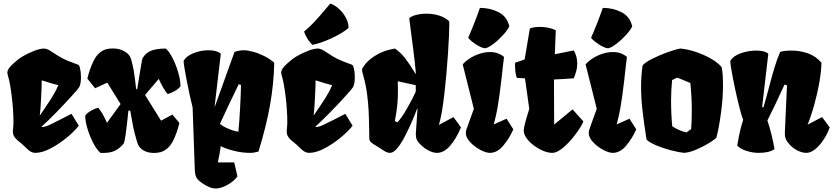

<svg xmlns="http://www.w3.org/2000/svg" viewBox="-20 -866 4773 1100"><path d="M230.5 -138.7Q245.1 -141.6 266.8 -151.9Q288.6 -162.1 327.6 -182.1Q357.9 -198.2 389.6 -213.9L431.2 -146Q409.7 -117.2 366 -80.3Q322.3 -43.5 272.2 -16.8Q222.2 9.8 181.6 9.8Q168.9 9.8 156.7 3.2Q144.5 -3.4 129.9 -18.6Q117.2 -31.2 110.8 -36.6Q100.6 -45.9 91.6 -53Q82.5 -60.1 80.1 -62Q64.9 -75.7 59.3 -87.2Q53.7 -98.6 53.7 -111.8Q53.7 -120.6 55.2 -131.3Q57.1 -149.9 57.1 -165Q57.1 -233.4 47.6 -311.5Q38.1 -389.6 27.8 -423.8Q22 -443.8 22 -450.2Q22 -469.7 51 -497.1Q80.1 -524.4 107.4 -541.5Q134.3 -558.1 171.4 -573Q208.5 -587.9 232.9 -587.9Q250 -586.9 271 -573.2Q317.9 -541.5 344.5 -528.6Q371.1 -515.6 409.7 -502L423.3 -497.1Q429.2 -494.6 431.6 -492.2Q434.1 -489.7 436.3 -483.2Q438.5 -476.6 440.9 -461.9Q443.8 -444.3 443.8 -424.3Q443.8 -385.3 433.6 -366.2Q429.2 -358.4 391.6 -316.7Q354 -274.9 305.2 -224.9Q256.3 -174.8 216.3 -138.7ZM219.2 -405.8Q219.2 -378.9 215.8 -308.6Q212.4 -238.3 208 -205.1L207.5 -203.6L221.2 -223.1Q253.4 -270 276.1 -305.9Q298.8 -341.8 314 -377.9Q287.6 -383.8 219.2 -405.8Z M766.1 -356Q776.9 -419.9 781.7 -452.1Q788.6 -495.1 792 -512.7Q795.4 -530.3 798.8 -536.1Q818.4 -566.4 850.3 -577.1Q882.3 -587.9 929.7 -587.9Q949.7 -570.8 969.2 -532.2Q988.8 -493.7 1001.5 -449.2Q1014.2 -404.8 1014.2 -372.6Q1003.4 -356.9 981.2 -344.5Q959 -332 941.4 -327.1Q931.2 -335.9 915.8 -362.5Q900.4 -389.2 889.6 -414.1L811 -321.8L902.8 -174.8L967.8 -209.5L1007.8 -161.6Q994.6 -105 970.7 -57.6Q946.8 -10.3 901.4 5.4Q882.3 10.3 862.3 10.3Q825.2 10.3 800 -5.4Q774.9 -21 766.6 -48.8Q751 -100.1 742.7 -140.9Q734.4 -181.6 726.1 -231.9H715.8Q706.5 -144 700 -96.4Q693.4 -48.8 687 -41.5Q668 -18.6 642.1 -4.2Q616.2 10.3 568.8 10.3L555.2 9.8Q535.2 -7.3 514.9 -45.7Q494.6 -84 481.4 -127.7Q468.3 -171.4 468.3 -203.6Q479.5 -219.2 501.7 -231.7Q523.9 -244.1 541.5 -249Q551.8 -240.2 567.4 -213.4Q583 -186.5 592.8 -162.1L670.9 -270L594.7 -392.6L524.9 -360.4L480.5 -415.5Q493.7 -472.2 517.6 -520Q541.5 -567.9 586.4 -583.5Q605.5 -588.4 626 -588.4Q664.1 -588.4 693.4 -571.8Q722.7 -555.2 730.5 -528.3Q741.2 -491.7 746.1 -462.6Q751 -433.6 755.4 -394Q757.8 -368.7 760.3 -354.5Z M1321.8 64.5 1340.3 144Q1329.1 161.1 1307.6 177.2Q1286.1 193.4 1261.2 203.6Q1236.3 213.9 1215.3 213.9Q1197.8 213.9 1177.7 205.3Q1157.7 196.8 1139.6 184.1Q1124.5 173.3 1116.2 165.5Q1107.9 157.7 1102.5 144.8Q1097.2 131.8 1096.2 110.8L1083.5 -250Q1066.4 -318.4 1049.8 -404.3Q1033.2 -490.2 1032.2 -513.2V-518.1Q1048.8 -545.9 1090.1 -562Q1131.3 -578.1 1173.8 -578.1Q1223.1 -578.1 1245.1 -558.1L1209.5 -255.9L1210.9 -255.4L1323.7 -568.8Q1327.6 -569.8 1335.9 -572.3Q1344.2 -574.7 1354.2 -576.4Q1364.3 -578.1 1377 -578.1Q1397.5 -578.1 1427.5 -570.3Q1457.5 -562.5 1490.7 -546.4Q1523.9 -530.3 1551.3 -506.8Q1548.8 -389.2 1527.8 -268.1Q1506.8 -147 1460.9 2.4Q1435.5 9.8 1413.1 9.8Q1365.7 9.8 1318.4 -2.4Q1271 -14.6 1244.6 -28.8Q1239.3 15.1 1228 64.5ZM1240.2 -156.2Q1259.3 -140.1 1293 -126.5Q1326.7 -112.8 1345.7 -111.8Q1351.1 -163.6 1355.5 -245.8Q1359.9 -328.1 1360.8 -379.4L1347.7 -383.3Q1320.8 -328.6 1286.1 -255.6Q1251.5 -182.6 1240.2 -156.2Z M1799.3 -138.7Q1814 -141.6 1835.7 -151.9Q1857.4 -162.1 1896.5 -182.1Q1926.8 -198.2 1958.5 -213.9L2000 -146Q1978.5 -117.2 1934.8 -80.3Q1891.1 -43.5 1841.1 -16.8Q1791 9.8 1750.5 9.8Q1737.8 9.8 1725.6 3.2Q1713.4 -3.4 1698.7 -18.6Q1686 -31.2 1679.7 -36.6Q1669.4 -45.9 1660.4 -53Q1651.4 -60.1 1648.9 -62Q1633.8 -75.7 1628.2 -87.2Q1622.6 -98.6 1622.6 -111.8Q1622.6 -120.6 1624 -131.3Q1626 -149.9 1626 -165Q1626 -233.4 1616.5 -311.5Q1606.9 -389.6 1596.7 -423.8Q1590.8 -443.8 1590.8 -450.2Q1590.8 -469.7 1619.9 -497.1Q1648.9 -524.4 1676.3 -541.5Q1703.1 -558.1 1740.2 -573Q1777.3 -587.9 1801.8 -587.9Q1818.8 -586.9 1839.8 -573.2Q1886.7 -541.5 1913.3 -528.6Q1939.9 -515.6 1978.5 -502L1992.2 -497.1Q1998 -494.6 2000.5 -492.2Q2002.9 -489.7 2005.1 -483.2Q2007.3 -476.6 2009.8 -461.9Q2012.7 -444.3 2012.7 -424.3Q2012.7 -385.3 2002.4 -366.2Q1998 -358.4 1960.4 -316.7Q1922.9 -274.9 1874 -224.9Q1825.2 -174.8 1785.2 -138.7ZM1788.1 -405.8Q1788.1 -378.9 1784.7 -308.6Q1781.2 -238.3 1776.9 -205.1L1776.4 -203.6L1790 -223.1Q1822.3 -270 1845 -305.9Q1867.7 -341.8 1882.8 -377.9Q1856.4 -383.8 1788.1 -405.8ZM1770 -608.9Q1819.3 -618.7 1882.1 -648.2Q1944.8 -677.7 1977.1 -706.1Q1977.1 -733.4 1962.6 -762Q1948.2 -790.5 1924.3 -813.2Q1900.4 -835.9 1872.1 -845.7L1846.2 -814.9Q1806.2 -767.6 1781 -740.5Q1755.9 -713.4 1721.7 -684.6Q1730 -661.6 1743.9 -640.4Q1757.8 -619.1 1770 -608.9Z M2621.1 -136.2Q2593.8 -71.3 2558.6 -30.8Q2523.4 9.8 2483.4 9.8Q2460.9 9.8 2434.8 -3.9Q2408.7 -17.6 2388.2 -39.1Q2386.7 -40.5 2378.9 -48.6Q2371.1 -56.6 2366.7 -68.4Q2362.3 -80.1 2362.3 -95.7Q2362.3 -103.5 2362.8 -107.9Q2364.7 -129.9 2370.6 -222.7L2372.1 -241.7L2369.6 -242.7Q2342.8 -171.4 2307.6 -100.1Q2272.5 -28.8 2241.7 -2.4Q2227.5 9.8 2212.9 9.8Q2201.7 9.8 2190.2 3.7Q2178.7 -2.4 2160.6 -15.1Q2152.3 -21 2139.2 -28.3Q2118.2 -40 2107.2 -49.6Q2096.2 -59.1 2095.7 -71.8L2095.2 -112.3Q2094.2 -183.1 2092 -229.7Q2089.8 -276.4 2082.5 -330.8Q2075.2 -385.3 2060.1 -437Q2054.2 -457 2054.2 -463.9Q2054.2 -469.7 2056.9 -475.6Q2059.6 -481.4 2066.4 -490.7Q2092.8 -525.4 2128.9 -546.6Q2165 -567.9 2194.8 -576.7Q2224.6 -585.4 2242.7 -587.9Q2277.3 -564 2303 -530Q2328.6 -496.1 2360.4 -443.4L2362.8 -444.3Q2358.4 -500 2346.9 -588.1Q2335.4 -676.3 2333.5 -691.9Q2325.7 -751.5 2324.7 -761.2Q2333.5 -772 2361.6 -779.8Q2389.6 -787.6 2423.8 -787.6Q2460.9 -787.6 2495.1 -777.1Q2529.3 -766.6 2553.7 -744.1Q2554.2 -741.7 2554.2 -728Q2554.2 -677.2 2546.6 -560.1Q2539.1 -442.9 2525.6 -326.2Q2512.2 -209.5 2494.6 -150.4L2578.1 -195.3ZM2361.3 -338.9 2362.3 -350.6 2361.8 -377.9Q2342.8 -382.8 2299.3 -391.6L2258.8 -400.4L2259.8 -348.1Q2261.2 -267.6 2242.2 -172.4L2256.8 -165.5Q2280.3 -189 2311.8 -244.4Q2343.3 -299.8 2361.3 -338.9Z M2760.3 -589.4Q2777.3 -592.3 2806.2 -614Q2835 -635.7 2861.3 -664.3Q2887.7 -692.9 2897.9 -714.8Q2884.8 -771.5 2836.7 -796.1Q2788.6 -820.8 2729.5 -820.8Q2698.7 -731.9 2662.1 -649.4Q2679.7 -628.4 2710.9 -609.1Q2742.2 -589.8 2760.3 -589.4ZM2664.1 -157.7Q2682.1 -206.1 2694.8 -242.7L2630.9 -497.1Q2646 -515.1 2671.4 -531.5Q2696.8 -547.9 2727.3 -557.9Q2757.8 -567.9 2787.1 -567.9Q2835.4 -567.9 2867.7 -539.6Q2865.2 -524.9 2861.3 -487.3Q2851.6 -395.5 2841.3 -319.6Q2831.1 -243.7 2818.4 -191.4L2809.1 -153.3L2882.3 -186L2920.9 -125Q2899.4 -75.2 2864.3 -32.7Q2829.1 9.8 2786.6 9.8Q2763.7 9.8 2730.5 -8.1Q2697.3 -25.9 2673.1 -52.2Q2648.9 -78.6 2648.9 -103.5Q2648.9 -112.8 2650.9 -120.1Q2652.8 -127.4 2664.1 -157.7Z M3322.3 -170.4Q3312 -144 3280 -100.1Q3248 -56.2 3210.2 -23.2Q3172.4 9.8 3143.1 9.8Q3113.3 9.8 3075 -9.8Q3036.6 -29.3 3009 -59.1Q2981.4 -88.9 2980.5 -117.2Q2980.5 -127.9 2986.8 -154.5Q2993.2 -181.2 3012.2 -242.2L2987.8 -417L2940.9 -419.9Q2935.5 -434.6 2933.1 -454.1Q2930.7 -473.6 2930.7 -492.2Q2930.7 -502.4 2931.2 -506.3L2985.8 -525.4L3015.6 -702.6Q3023.4 -706.5 3038.8 -709.2Q3054.2 -711.9 3072.3 -711.9Q3097.2 -711.9 3121.6 -707Q3146 -702.1 3164.1 -692.4L3158.7 -555.2L3267.1 -577.1Q3287.1 -543 3287.1 -502.9Q3287.1 -479 3282 -460.7Q3276.9 -442.4 3267.6 -417.5Q3211.9 -413.1 3153.8 -410.6L3154.8 -152.3L3260.3 -239.3Z M3464.4 -589.4Q3481.4 -592.3 3510.3 -614Q3539.1 -635.7 3565.4 -664.3Q3591.8 -692.9 3602.1 -714.8Q3588.9 -771.5 3540.8 -796.1Q3492.7 -820.8 3433.6 -820.8Q3402.8 -731.9 3366.2 -649.4Q3383.8 -628.4 3415 -609.1Q3446.3 -589.8 3464.4 -589.4ZM3368.2 -157.7Q3386.2 -206.1 3398.9 -242.7L3335 -497.1Q3350.1 -515.1 3375.5 -531.5Q3400.9 -547.9 3431.4 -557.9Q3461.9 -567.9 3491.2 -567.9Q3539.6 -567.9 3571.8 -539.6Q3569.3 -524.9 3565.4 -487.3Q3555.7 -395.5 3545.4 -319.6Q3535.2 -243.7 3522.5 -191.4L3513.2 -153.3L3586.4 -186L3625 -125Q3603.5 -75.2 3568.4 -32.7Q3533.2 9.8 3490.7 9.8Q3467.8 9.8 3434.6 -8.1Q3401.4 -25.9 3377.2 -52.2Q3353 -78.6 3353 -103.5Q3353 -112.8 3355 -120.1Q3356.9 -127.4 3368.2 -157.7Z M4122.1 -370.6Q4122.1 -302.2 4110.1 -215.1Q4098.1 -127.9 4084.5 -78.1Q4076.2 -67.9 4052.2 -52.7Q4028.3 -37.6 4004.4 -25.4Q3972.2 -9.3 3948.7 -1Q3925.3 7.3 3901.9 9.8Q3868.7 6.8 3823.7 -4.9Q3778.8 -16.6 3740 -33Q3701.2 -49.3 3684.1 -66.4Q3668.9 -163.1 3660.9 -233.4Q3652.8 -303.7 3652.8 -370.1Q3652.8 -431.2 3661.6 -491.2Q3675.3 -508.3 3717.3 -529.5Q3759.3 -550.8 3806.6 -567.6Q3854 -584.5 3879.4 -587.9Q3919.9 -584 3966.8 -568.4Q4013.7 -552.7 4053.5 -529.8Q4093.3 -506.8 4114.3 -481.9Q4118.7 -460.4 4120.4 -436.8Q4122.1 -413.1 4122.1 -370.6ZM3824.7 -289.6Q3824.7 -211.4 3831.5 -142.6Q3871.6 -116.2 3912.6 -107.4L3939.5 -126Q3943.4 -166.5 3943.4 -234.4Q3943.4 -311 3935.1 -390.6L3859.9 -421.4L3830.6 -407.2Q3824.7 -348.6 3824.7 -289.6Z M4376.5 -175.8Q4401.4 -102.1 4417.5 -11.7Q4387.2 9.8 4326.2 9.8Q4292.5 9.8 4256.8 -1.5Q4221.2 -12.7 4203.6 -32.2Q4213.4 -88.4 4220.5 -118.4Q4227.5 -148.4 4237.8 -179.7Q4226.6 -206.1 4209 -279.3Q4191.4 -352.5 4177.7 -424.8Q4164.1 -497.1 4164.1 -514.6L4164.6 -518.1Q4180.7 -545.4 4223.9 -560.8Q4267.1 -576.2 4311 -576.2Q4361.8 -576.2 4381.8 -558.1L4346.2 -252.4L4354 -251Q4361.8 -276.9 4370.8 -310.1Q4379.9 -343.3 4383.8 -358.4Q4401.9 -427.7 4416 -475.3Q4430.2 -522.9 4449.7 -568.8Q4472.7 -576.2 4514.6 -576.2Q4565.9 -576.2 4610.4 -559.8Q4654.8 -543.5 4686 -506.8Q4686 -465.3 4675.5 -402.1Q4665 -338.9 4646.7 -271.7Q4628.4 -204.6 4606.9 -151.9L4689.9 -195.3L4733.4 -136.2Q4722.2 -103 4700.7 -69.1Q4679.2 -35.2 4652.3 -12.7Q4625.5 9.8 4599.1 9.8Q4576.7 9.8 4550.5 -2.9Q4524.4 -15.6 4506.3 -35.2Q4488.8 -53.7 4482.2 -69.3Q4475.6 -85 4476.6 -107.9L4488.8 -377L4474.6 -381.3Q4417.5 -255.4 4376.5 -175.8Z"/></svg>

Font: Fruktur
Style: Regular
Weight: 400
Designer: Viktoriya Grabowska
Foundry: Viktoriya Grabowska
Version: Version 1.004; ttfautohint (v1.4.1)